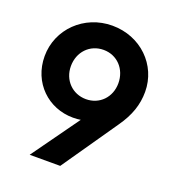

<svg xmlns="http://www.w3.org/2000/svg" viewBox="-131 -815 829 916"><g transform="rotate(20 284.0 -357.0)"><path d="M123 0H278L473 -282C518 -346 538 -405 538 -470C538 -606 428 -714 284 -714C141 -714 29 -604 29 -467C29 -332 131 -237 256 -237C271 -237 284 -238 295 -240ZM163 -465C163 -537 214 -591 284 -591C353 -591 404 -537 404 -465C404 -394 353 -341 284 -341C215 -341 163 -394 163 -465Z"/></g></svg>

Font: MV Cash SemiBold
Style: Regular
Weight: 600
Designer: Rodrigo Fuenzalida
Foundry: fragTYPE
Version: Version 1.100;Glyphs 3.1.2 (3151)